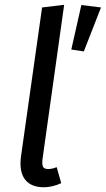

<svg xmlns="http://www.w3.org/2000/svg" viewBox="-20 -770 442 802"><path d="M401.9 -738.8 330.1 -555.2 277.8 -563 319.8 -749ZM216.8 -71.8 235.8 -4.9Q197.8 12.2 163.1 12.2Q108.9 12.2 84 -21Q59.1 -54.2 67.9 -118.2L155.8 -738.8L248 -750L157.2 -103Q155.3 -81.1 160.2 -72.5Q165 -64 181.6 -64Q198.2 -64 216.8 -71.8Z"/></svg>

Font: FiraSans-Italic
Style: Italic
Weight: 400
Italic angle: -8°
Designer: Carrois Corporate & Edenspiekermann AG
Foundry: Carrois Corporate GbR & Edenspiekermann AG
Version: Version 3.106;PS 003.106;hotconv 1.0.70;makeotf.lib2.5.58329